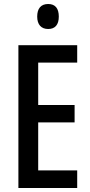

<svg xmlns="http://www.w3.org/2000/svg" viewBox="-20 -1033 452 960"><path d="M221 -1013C185 -1013 166 -991 166 -950C166 -910 186 -888 221 -888C256 -888 274 -910 274 -950C274 -990 257 -1013 221 -1013ZM366 -93V-181H171V-421H353V-508H171V-720H366V-807H72V-93Z"/></svg>

Font: Noto Sans Kannada UI ExtraCondensed Medium
Style: Regular
Weight: 500
Width: 2
Designer: Jelle Bosma - Monotype Design Team
Foundry: Monotype Imaging Inc.
Version: Version 2.005